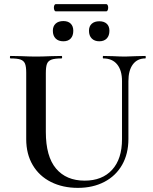

<svg xmlns="http://www.w3.org/2000/svg" viewBox="-20 -896 741 930"><path d="M480 -613Q478 -613 478 -619Q478 -625 480 -625L526 -624Q564 -622 586 -622Q604 -622 640 -624L684 -625Q686 -625 686 -619Q686 -613 684 -613Q645 -613 623.5 -584Q602 -555 602 -503V-223Q602 -151 571.5 -97.5Q541 -44 485.5 -15Q430 14 357 14Q284 14 227 -14.5Q170 -43 138.5 -96.5Q107 -150 107 -222V-544Q107 -574 101 -588Q95 -602 79.5 -607.5Q64 -613 31 -613Q28 -613 28 -619Q28 -625 31 -625L83 -624Q127 -622 154 -622Q184 -622 228 -624L278 -625Q281 -625 281 -619Q281 -613 278 -613Q245 -613 229 -607Q213 -601 207.5 -586.5Q202 -572 202 -542V-257Q202 -138 251.5 -79.5Q301 -21 390 -21Q475 -21 523 -73.5Q571 -126 571 -222V-503Q571 -555 547.5 -584Q524 -613 480 -613ZM236 -747Q236 -769 249.5 -781.5Q263 -794 287 -794Q310 -794 322.5 -781.5Q335 -769 335 -747Q335 -723 322.5 -709.5Q310 -696 287 -696Q263 -696 249.5 -709.5Q236 -723 236 -747ZM411 -747Q411 -769 424.5 -781Q438 -793 461 -793Q484 -793 497 -781Q510 -769 510 -747Q510 -723 497 -709.5Q484 -696 461 -696Q438 -696 424.5 -709.5Q411 -723 411 -747ZM241 -859Q241 -866 243.5 -871Q246 -876 250 -876H495Q499 -876 501.5 -871Q504 -866 504 -859Q504 -852 501.5 -846.5Q499 -841 495 -841H250Q246 -841 243.5 -846.5Q241 -852 241 -859Z"/></svg>

Font: Cormorant Garamond SemiBold
Style: Regular
Weight: 600
Designer: Christian Thalmann (Catharsis Fonts)
Foundry: Catharsis Fonts
Version: Version 4.000